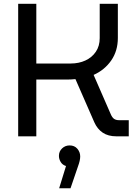

<svg xmlns="http://www.w3.org/2000/svg" viewBox="-20 -720 719 1014"><path d="M76 0V-700H171.8V-384.6H353.6Q396.4 -384.6 431 -400.5Q465.6 -416.4 486.1 -446.6Q506.6 -476.8 506.6 -518.8V-700H602.4V-519.6Q602.4 -451.2 567.4 -400.7Q532.4 -350.2 474.4 -324.4L565.2 -116.2Q572.2 -99.6 582.3 -92.4Q592.4 -85.2 609.6 -85.2H660V0H595.2Q551.2 0 522.6 -19.3Q494 -38.6 478.2 -74L378.4 -302.2Q366.4 -301 355 -300.4Q343.6 -299.8 330.8 -299.8H171.8V0ZM292.4 274.4 328.6 156.8Q310 151.2 300.6 135.6Q291.2 120 291.2 103.2Q291.2 79.6 307.8 63.8Q324.4 48 347.6 48Q373.6 48 388.6 65.7Q403.6 83.4 403.6 106.2Q403.6 127.2 392 158.4L352.4 274.4Z"/></svg>

Font: MuseoModerno Thin
Style: Regular
Weight: 100
Designer: Pablo Cosgaya, Héctor Gatti, Marcela Romero, and the Authors of The MuseoModerno Project.
Foundry: Omnibus-Type Team
Version: Version 1.003